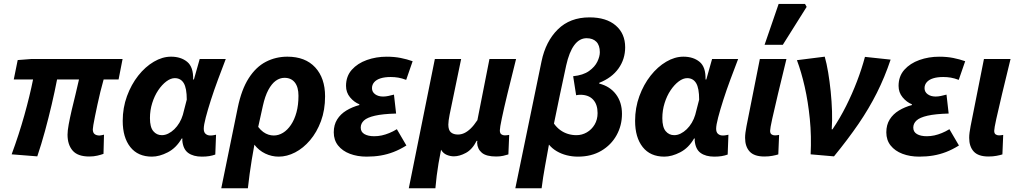

<svg xmlns="http://www.w3.org/2000/svg" viewBox="-20 -803 5301 999"><path d="M444.3 11.3Q384.3 11.3 357.9 -19.5Q331.4 -50.3 331.4 -102.4Q331.4 -122.6 337.4 -155.6Q343.5 -188.7 352.8 -228.9Q362.2 -269.1 372.6 -310.6Q383 -352.2 391 -389.4H276.9Q265 -327.9 249 -259.2Q232.9 -190.6 214.1 -121.3Q195.2 -52 174 10.6L40.6 0Q78.2 -101.7 106.7 -203.2Q135.1 -304.7 152 -389.4H51.6L72.1 -490.5L144.4 -496.1H617.8L597 -389.4H519.2Q510.5 -358.9 502.2 -325.2Q493.9 -291.6 487 -258.7Q480 -225.8 474.4 -198.6Q468.8 -171.3 465.8 -153.3Q462.9 -135.3 462.9 -130.3Q462.9 -112.6 472.3 -105.3Q481.7 -97.9 498.1 -97.9Q503.1 -97.9 508.4 -99.4Q513.8 -100.9 521.1 -102.3L518.5 -2.5Q505.9 2.2 486.9 6.7Q467.8 11.3 444.3 11.3Z M770.6 12Q697.5 12 658 -37.9Q618.5 -87.8 618.5 -174Q618.5 -242.2 640.7 -302.8Q662.9 -363.3 699.2 -409.4Q735.6 -455.5 780.3 -481.8Q824.9 -508.1 869.9 -508.1Q921.2 -508.1 953.9 -481.3Q986.7 -454.4 985 -389.6H989L1019.1 -496.1H1154.7Q1135.2 -445.2 1114.6 -390Q1094 -334.7 1077.5 -283.2Q1061 -231.6 1050.6 -191.8Q1040.2 -152 1040.2 -132.9Q1040.2 -114.7 1050 -106.4Q1059.8 -98 1074.4 -98Q1084.5 -98 1091.2 -99.5Q1097.8 -101 1104.1 -102L1100.2 1.1Q1085.6 6.5 1068.5 9.3Q1051.4 12 1030.5 12Q986.2 12 959.4 -7.2Q932.6 -26.4 928.5 -72.4Q928.5 -74 928.8 -76.7Q929 -79.4 929.2 -82.2H925.2Q897 -33.2 853.2 -10.6Q809.4 12 770.6 12ZM822.1 -99.7Q838.9 -99.7 855.6 -108Q872.2 -116.2 887.1 -130.6Q902 -145 913.5 -164.4Q924.9 -183.8 931.3 -205.3L951.8 -284.7Q951.8 -344.2 936.1 -370.3Q920.4 -396.4 889.4 -396.4Q868.3 -396.4 845.5 -379.4Q822.7 -362.3 803.2 -333.3Q783.7 -304.3 772 -266.7Q760.2 -229.2 760.2 -188.3Q760.2 -141.5 777.6 -120.6Q795 -99.7 822.1 -99.7Z M1131.3 176.7 1217 -242.6Q1236.5 -337.6 1274.2 -396.2Q1311.9 -454.9 1363.4 -481.5Q1414.9 -508.1 1475.3 -508.1Q1568.4 -508.1 1619.9 -452.5Q1671.4 -396.8 1671.4 -301.8Q1671.4 -230.4 1650 -172.6Q1628.5 -114.8 1593.3 -73.4Q1558.2 -32.1 1515.6 -10Q1473 12 1430.1 12Q1393.5 12 1360.3 -3.9Q1327 -19.8 1303.6 -50.1Q1296 -9.6 1290 27.7Q1284 65 1278.9 101.8Q1273.7 138.7 1269.7 176.7ZM1404.1 -98Q1429.5 -98 1452.5 -112.1Q1475.5 -126.1 1493.8 -153.2Q1512.2 -180.3 1522.6 -218.5Q1533 -256.6 1533 -304.8Q1533 -349.7 1514 -373.9Q1495 -398.1 1460.1 -398.1Q1436.4 -398.1 1415 -382.9Q1393.7 -367.6 1376.3 -335.3Q1358.9 -302.9 1347.8 -252.6L1323.5 -142.7Q1336.1 -126.1 1349.6 -116.4Q1363.2 -106.6 1377.2 -102.3Q1391.2 -98 1404.1 -98Z M1887.6 12Q1839.5 12 1800.5 -2.8Q1761.6 -17.6 1739.1 -45.9Q1716.6 -74.2 1716.6 -114.5Q1716.6 -153.2 1734.2 -181.4Q1751.8 -209.6 1782.2 -228Q1812.6 -246.4 1849.7 -256.4V-260.4Q1822.3 -271.4 1801.3 -296.7Q1780.4 -322 1780.4 -356Q1780.4 -406.2 1810.4 -439.9Q1840.3 -473.5 1888.8 -490.8Q1937.2 -508 1991.8 -508Q2031.5 -508 2064.5 -501.5Q2097.5 -494.9 2127 -484.5L2093.4 -387.4Q2071 -395.9 2052.1 -399.1Q2033.2 -402.3 2013 -402.3Q1981.8 -402.3 1960.1 -395.4Q1938.5 -388.6 1927 -375.3Q1915.5 -362 1915.5 -344.4Q1915.5 -324.4 1931.9 -312.6Q1948.2 -300.7 1973.2 -300.7Q1986.5 -300.7 2000.5 -303.7Q2014.4 -306.7 2029.8 -310.7L2041 -212.2Q1971.3 -210.3 1931 -201Q1890.7 -191.8 1873.8 -176.1Q1856.9 -160.5 1856.9 -139Q1856.9 -116.6 1876.1 -105.4Q1895.3 -94.2 1927.2 -94.2Q1947.3 -94.2 1966.6 -98.4Q1986 -102.7 2005.4 -110.7Q2024.9 -118.6 2044.9 -130.8L2094.5 -46Q2060.1 -24.6 2027.5 -12.1Q1995 0.4 1960.8 6.2Q1926.7 12 1887.6 12Z M2107 176.7 2242.6 -496.1H2379.4L2319.4 -206.5Q2316.2 -192.1 2314.5 -177.3Q2312.7 -162.4 2312.7 -154.8Q2312.7 -125.9 2326.2 -114.4Q2339.7 -103 2362.7 -103Q2379.1 -103 2395.1 -110.2Q2411.1 -117.4 2428.3 -133.6Q2445.5 -149.9 2464 -178L2526.7 -496.1H2665.2Q2639.9 -395.7 2620.7 -316.6Q2601.5 -237.4 2591.2 -187.8Q2580.8 -138.2 2580.8 -125.1Q2580.8 -109.6 2588.5 -104.2Q2596.1 -98.7 2606.1 -98.7Q2611.3 -98.7 2617.5 -99.4Q2623.7 -100.1 2629.4 -101.1L2625.2 0.4Q2614 4.2 2598.2 7.7Q2582.4 11.3 2561.3 11.3Q2510.4 11.3 2487.3 -8Q2464.2 -27.4 2462.5 -60.1Q2462.5 -62.1 2462.9 -63.9Q2463.2 -65.8 2463.9 -70H2459.9Q2437.2 -25.3 2404.1 -7.5Q2371 10.4 2341.7 10.4Q2322.8 10.4 2304.5 2.8Q2286.1 -4.7 2274.9 -23.9Q2267 14.7 2261.6 47.6Q2256.2 80.5 2252.2 111.7Q2248.3 142.8 2245.4 176.7Z M2661.3 176.7 2797.7 -484Q2819.3 -587.8 2882.6 -650.2Q2945.8 -712.6 3047.4 -712.6Q3134.7 -712.6 3183.7 -670.4Q3232.8 -628.2 3232.8 -557Q3232.8 -495.3 3198.1 -446.6Q3163.3 -397.9 3097.9 -372.1V-368.1Q3153.2 -354.2 3184.7 -312.6Q3216.2 -271.1 3216.2 -210.6Q3216.2 -150.2 3188.2 -99.6Q3160.2 -48.9 3108.7 -18.5Q3057.3 12 2987 12Q2957.2 12 2928.9 4.9Q2900.6 -2.2 2876.8 -16.2Q2853 -30.2 2836.2 -50.6Q2826 6 2815.7 62.5Q2805.3 118.9 2798.1 176.7ZM2979.1 -99.7Q3008.2 -99.7 3033.4 -114.3Q3058.5 -128.9 3073.9 -154.8Q3089.3 -180.8 3089.3 -214.5Q3089.3 -259.6 3066 -284.7Q3042.6 -309.9 2999 -309.9Q2993.8 -309.9 2989 -309.3Q2984.1 -308.7 2977.7 -307.5L2962.2 -406.4Q3014.4 -411.8 3044.8 -433.5Q3075.1 -455.1 3088 -482.1Q3101 -509.1 3101 -531.3Q3101 -567.4 3082.8 -585.8Q3064.5 -604.2 3032.2 -604.2Q2995 -604.2 2968.2 -568.4Q2941.4 -532.5 2925.9 -462.4Q2909.2 -386.2 2893.7 -312Q2878.2 -237.8 2862.3 -160Q2876.9 -139.4 2895.3 -126.1Q2913.7 -112.7 2935.2 -106.2Q2956.6 -99.7 2979.1 -99.7Z M3436.6 12Q3363.5 12 3324 -37.9Q3284.5 -87.8 3284.5 -174Q3284.5 -242.2 3306.7 -302.8Q3328.9 -363.3 3365.2 -409.4Q3401.6 -455.5 3446.3 -481.8Q3490.9 -508.1 3535.9 -508.1Q3587.2 -508.1 3619.9 -481.3Q3652.7 -454.4 3651 -389.6H3655L3685.1 -496.1H3820.7Q3801.2 -445.2 3780.6 -390Q3760 -334.7 3743.5 -283.2Q3727 -231.6 3716.6 -191.8Q3706.2 -152 3706.2 -132.9Q3706.2 -114.7 3716 -106.4Q3725.8 -98 3740.4 -98Q3750.5 -98 3757.2 -99.5Q3763.8 -101 3770.1 -102L3766.2 1.1Q3751.6 6.5 3734.5 9.3Q3717.4 12 3696.5 12Q3652.2 12 3625.4 -7.2Q3598.6 -26.4 3594.5 -72.4Q3594.5 -74 3594.8 -76.7Q3595 -79.4 3595.2 -82.2H3591.2Q3563 -33.2 3519.2 -10.6Q3475.4 12 3436.6 12ZM3488.1 -99.7Q3504.9 -99.7 3521.6 -108Q3538.2 -116.2 3553.1 -130.6Q3568 -145 3579.5 -164.4Q3590.9 -183.8 3597.3 -205.3L3617.8 -284.7Q3617.8 -344.2 3602.1 -370.3Q3586.4 -396.4 3555.4 -396.4Q3534.3 -396.4 3511.5 -379.4Q3488.7 -362.3 3469.2 -333.3Q3449.7 -304.3 3438 -266.7Q3426.2 -229.2 3426.2 -188.3Q3426.2 -141.5 3443.6 -120.6Q3461 -99.7 3488.1 -99.7Z M3957.1 11.3Q3904.2 11.3 3880.5 -14.6Q3856.8 -40.5 3856.8 -85.7Q3856.8 -98.9 3858.7 -113.3Q3860.6 -127.7 3864.1 -146.3L3933.6 -496.1H4072Q4047 -393.8 4027.8 -313.7Q4008.5 -233.6 3997.8 -184Q3987 -134.5 3987 -122.6Q3987 -109 3994.3 -103.9Q4001.6 -98.7 4011.1 -98.7Q4015.7 -98.7 4021.7 -99.2Q4027.6 -99.7 4033.8 -101.1L4029.6 0.4Q4017.6 4.2 3999.2 7.7Q3980.7 11.3 3957.1 11.3ZM3958.2 -569.9 4031.4 -782.7H4168.5L4177.1 -767.2L4053.1 -569.9Z M4197.8 0Q4202.5 -94.2 4193.6 -183.9Q4184.7 -273.5 4167 -351.6Q4149.2 -429.7 4126.5 -489.9L4271.2 -508.1Q4281.3 -473 4289.1 -425.9Q4296.9 -378.9 4302.2 -327.2Q4307.5 -275.5 4309.1 -224.6Q4310.7 -173.8 4307.6 -130.2H4311.6Q4350.6 -187.9 4382.4 -251.4Q4414.2 -314.9 4439 -379.8Q4463.8 -444.6 4480.5 -507.1L4614 -492.8Q4583.2 -400.9 4542.5 -319.9Q4501.8 -238.8 4446.9 -158.4Q4391.9 -78.1 4319.3 10.6Z M4762.6 12Q4714.5 12 4675.5 -2.8Q4636.6 -17.6 4614.1 -45.9Q4591.6 -74.2 4591.6 -114.5Q4591.6 -153.2 4609.2 -181.4Q4626.8 -209.6 4657.2 -228Q4687.6 -246.4 4724.7 -256.4V-260.4Q4697.3 -271.4 4676.3 -296.7Q4655.4 -322 4655.4 -356Q4655.4 -406.2 4685.4 -439.9Q4715.3 -473.5 4763.8 -490.8Q4812.2 -508 4866.8 -508Q4906.5 -508 4939.5 -501.5Q4972.5 -494.9 5002 -484.5L4968.4 -387.4Q4946 -395.9 4927.1 -399.1Q4908.2 -402.3 4888 -402.3Q4856.8 -402.3 4835.1 -395.4Q4813.5 -388.6 4802 -375.3Q4790.5 -362 4790.5 -344.4Q4790.5 -324.4 4806.9 -312.6Q4823.2 -300.7 4848.2 -300.7Q4861.5 -300.7 4875.5 -303.7Q4889.4 -306.7 4904.8 -310.7L4916 -212.2Q4846.3 -210.3 4806 -201Q4765.7 -191.8 4748.8 -176.1Q4731.9 -160.5 4731.9 -139Q4731.9 -116.6 4751.1 -105.4Q4770.3 -94.2 4802.2 -94.2Q4822.3 -94.2 4841.6 -98.4Q4861 -102.7 4880.4 -110.7Q4899.9 -118.6 4919.9 -130.8L4969.5 -46Q4935.1 -24.6 4902.5 -12.1Q4870 0.4 4835.8 6.2Q4801.7 12 4762.6 12Z M5123.1 11.3Q5070.2 11.3 5046.5 -14.6Q5022.8 -40.5 5022.8 -85.7Q5022.8 -98.9 5024.7 -113.3Q5026.6 -127.7 5030.1 -146.3L5099.6 -496.1H5238Q5213 -393.8 5193.8 -313.7Q5174.5 -233.6 5163.8 -184Q5153 -134.5 5153 -122.6Q5153 -109 5160.3 -103.9Q5167.6 -98.7 5177.1 -98.7Q5181.7 -98.7 5187.7 -99.2Q5193.6 -99.7 5199.8 -101.1L5195.6 0.4Q5183.6 4.2 5165.2 7.7Q5146.7 11.3 5123.1 11.3Z"/></svg>

Font: Source Sans 3 VF
Style: Italic
Weight: 200
Italic angle: -11°
Designer: Paul D. Hunt
Foundry: Adobe Systems Incorporated
Version: Version 3.042;hotconv 1.0.118;makeotfexe 2.5.65603